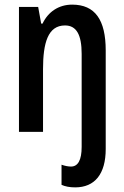

<svg xmlns="http://www.w3.org/2000/svg" viewBox="-20 -570 535 830"><path d="M305 240C390 240 437 182 437 74V-352C437 -484 391 -550 292 -550C234 -550 188 -519 164 -468H158L145 -540H62V0H166V-271C166 -384 187 -460 261 -460C311 -460 333 -419 333 -337V65C333 122 317 150 287 150C274 150 260 147 246 142V229C261 236 281 240 305 240Z"/></svg>

Font: Kathrein 67 Medium Condensed
Style: Regular
Weight: 500
Width: 3
Designer: Lazydogs Typefoundry, based on Open Sans by Ascender Corporation
Foundry: Lazydogs Typefoundry
Version: Version 1.003;PS 001.003;hotconv 1.0.88;makeotf.lib2.5.64775